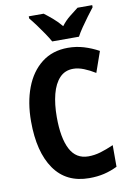

<svg xmlns="http://www.w3.org/2000/svg" viewBox="-101 -996 728 1067"><g transform="rotate(-10 263.0 -462.0)"><path d="M331 -604Q284 -604 254 -572Q224 -540 209.5 -484Q195 -428 195 -355Q195 -237 228 -173.5Q261 -110 331 -110Q365 -110 399 -120Q433 -130 474 -148V-26Q437 -8 399 1Q361 10 315 10Q185 10 117.5 -87Q50 -184 50 -356Q50 -463 81.5 -546Q113 -629 174 -676.5Q235 -724 322 -724Q369 -724 412 -711Q455 -698 495 -676L454 -559Q422 -579 390.5 -591.5Q359 -604 331 -604ZM243 -774Q232 -794 213.5 -821.5Q195 -849 175 -876Q155 -903 139 -922V-934H223Q243 -919 269 -897Q295 -875 318 -847Q340 -876 366 -896.5Q392 -917 414 -934H497V-922Q482 -903 462 -876Q442 -849 423.5 -822Q405 -795 394 -774Z"/></g></svg>

Font: Noto Sans Tamil Condensed
Style: Bold
Weight: 700
Width: 3
Designer: Jelle Bosma - Monotype Design Team
Foundry: Monotype Imaging Inc.
Version: Version 2.004; ttfautohint (v1.8.4.7-5d5b)